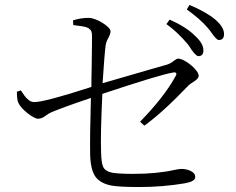

<svg xmlns="http://www.w3.org/2000/svg" viewBox="-20 -788 952 773"><path d="M541 -35C604 -35 665 -40 724 -50C752 -55 766 -63 766 -75C766 -86 760 -94 747 -100C736 -105 724 -108 711 -108C706 -108 697 -107 683 -104C634 -93 578 -88 516 -88C474 -88 445 -90 430 -93C412 -97 400 -105 395 -117C390 -127 388 -146 387 -174C385 -222 387 -301 392 -410C545 -461 640 -490 677 -496C690 -499 694 -491 686 -480C655 -423 607 -363 544 -298L561 -282C611 -318 669 -371 735 -440C741 -447 750 -453 761 -460C774 -468 780 -476 780 -483C780 -506 724 -552 697 -552C693 -552 688 -549 681 -544C672 -536 662 -531 653 -528C642 -525 621 -519 590 -510C497 -483 431 -464 393 -453C398 -530 402 -580 405 -603C406 -612 409 -623 416 -635C422 -646 425 -655 425 -662C425 -681 367 -716 338 -716C316 -716 295 -713 274 -706L275 -687C302 -684 320 -681 329 -678C342 -673 349 -664 350 -653C351 -634 350 -588 349 -513C348 -479 348 -454 348 -438C222 -397 145 -377 118 -377C108 -377 99 -381 90 -390C83 -396 75 -407 64 -424L48 -419C48 -396 50 -380 55 -372C66 -348 114 -310 133 -310C143 -310 153 -314 162 -321C171 -328 180 -333 189 -337C216 -348 266 -367 341 -392C343 -393 345 -393 346 -394C343 -289 342 -212 343 -165C344 -125 351 -96 364 -77C377 -59 398 -47 428 -41C450 -37 488 -35 541 -35ZM779 -562C792 -562 799 -570 799 -585C799 -604 788 -623 765 -644C740 -669 706 -690 663 -709L650 -691C681 -669 709 -642 736 -610C740 -605 745 -597 751 -588C763 -571 772 -562 779 -562ZM861 -627C875 -627 882 -635 882 -651C882 -670 870 -689 846 -710C819 -732 784 -751 743 -768L732 -750C767 -725 796 -700 817 -675C822 -669 829 -661 836 -650C847 -635 855 -627 861 -627Z"/></svg>

Font: AllPunType Light
Style: Regular
Weight: 300
Version: 1.0